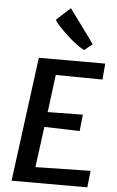

<svg xmlns="http://www.w3.org/2000/svg" viewBox="-67 -1104 701 1149"><g transform="rotate(5 283.5 -530.0)"><path d="M47.5 0 146 -747H545L536.5 -650.5L256 -653.5L227 -428L438 -431L427.5 -331.5L215 -338L182.5 -93.5L513.5 -100L502.5 0ZM412.5 -817Q394.5 -824 367 -844.2Q339.5 -864.5 310.8 -891Q282 -917.5 259 -942Q236 -966.5 227.5 -982.5L311.5 -1059.5L460 -856Z"/></g></svg>

Font: Merriweather Sans Medium
Style: Italic
Weight: 500
Italic angle: -7.5°
Designer: Eben Sorkin
Foundry: Eben Sorkin
Version: Version 2.001